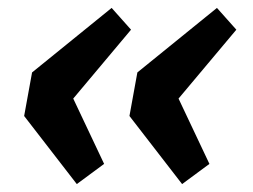

<svg xmlns="http://www.w3.org/2000/svg" viewBox="-20 -494 640 485"><path d="M174 -29 41 -201 61 -311 262 -474 311 -419 165 -245 243 -80ZM440 -29 307 -201 327 -311 528 -474 577 -419 431 -245 509 -80Z"/></svg>

Font: Source Code Pro ExtraLight
Style: Bold Italic
Weight: 700
Italic angle: -11°
Monospace: yes
Version: Version 1.016;hotconv 1.0.116;makeotfexe 2.5.65601